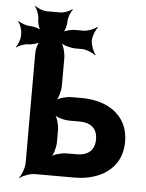

<svg xmlns="http://www.w3.org/2000/svg" viewBox="-90 -856 704 928"><g transform="rotate(5 262.0 -392.0)"><path d="M330 -667C330 -687 343 -721 354 -732L351 -735C340 -724 306 -711 286 -711H244C226 -711 194 -703 184 -693L187 -690C197 -700 205 -732 205 -750C205 -768 216 -797 226 -807L223 -810C213 -800 184 -789 166 -789H102C84 -789 55 -800 45 -810L42 -807C52 -797 63 -768 63 -750V-749C63 -731 71 -700 81 -691L83 -693C74 -703 43 -711 25 -711C7 -711 -21 -722 -31 -731L-33 -729C-24 -719 -13 -691 -13 -673V-660C-13 -642 -24 -614 -33 -604L-31 -602C-21 -611 7 -622 25 -622C43 -622 74 -630 83 -640L81 -642C71 -633 63 -602 63 -584V-50C63 -26 49 11 37 24L39 26C52 14 89 0 113 0H305C341 0 373 -5 402 -15C476 -40 533 -97 533 -194C533 -222 528 -248 518 -272C486 -344 410 -386 305 -386H255C231 -386 191 -375 179 -362L181 -360C194 -372 205 -412 205 -436V-572C205 -596 194 -636 181 -648L179 -646C191 -633 231 -622 255 -622H286C306 -622 340 -609 351 -598L354 -601C343 -612 330 -646 330 -667ZM392 -193C392 -140 360 -113 305 -113H255C231 -113 191 -102 179 -89L181 -87C194 -99 205 -139 205 -163V-222C205 -246 194 -286 181 -298L179 -296C191 -283 231 -272 255 -272H305C359 -272 392 -246 392 -193Z"/></g></svg>

Font: Asimov
Style: Edge
Weight: 500
Designer: Google
Version: Version 2.000980: 2014